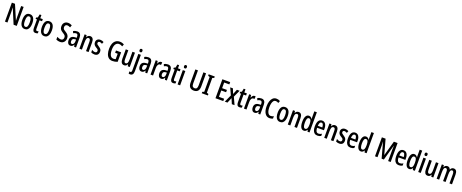

<svg xmlns="http://www.w3.org/2000/svg" viewBox="315 -3656 16332 6792"><g transform="rotate(20 8481.0 -260.0)"><path d="M516 0H397L163 -558H159Q162 -508 163.5 -471Q165 -434 166 -402V0H72V-714H190L424 -166H427Q425 -217 424 -253.5Q423 -290 422 -321V-714H516Z M1003 -270Q1003 -189 983.5 -126Q964 -63 922 -26.5Q880 10 814 10Q751 10 709.5 -26Q668 -62 647.5 -125Q627 -188 627 -270Q627 -401 672.5 -475.5Q718 -550 816 -550Q904 -550 953.5 -479Q1003 -408 1003 -270ZM724 -270Q724 -172 746 -123Q768 -74 815 -74Q863 -74 885 -122.5Q907 -171 907 -270Q907 -369 885 -417.5Q863 -466 815 -466Q767 -466 745.5 -417.5Q724 -369 724 -270Z M1252 -74Q1265 -74 1278.5 -77Q1292 -80 1307 -86V-9Q1269 10 1222 10Q1163 10 1136.5 -27.5Q1110 -65 1110 -142V-461H1058V-512L1115 -537L1140 -659H1205V-540H1300V-461H1205V-148Q1205 -111 1215 -92.5Q1225 -74 1252 -74Z M1739 -270Q1739 -189 1719.5 -126Q1700 -63 1658 -26.5Q1616 10 1550 10Q1487 10 1445.5 -26Q1404 -62 1383.5 -125Q1363 -188 1363 -270Q1363 -401 1408.5 -475.5Q1454 -550 1552 -550Q1640 -550 1689.5 -479Q1739 -408 1739 -270ZM1460 -270Q1460 -172 1482 -123Q1504 -74 1551 -74Q1599 -74 1621 -122.5Q1643 -171 1643 -270Q1643 -369 1621 -417.5Q1599 -466 1551 -466Q1503 -466 1481.5 -417.5Q1460 -369 1460 -270Z M2342 -197Q2342 -135 2317.5 -88.5Q2293 -42 2249.5 -16Q2206 10 2149 10Q2109 10 2070.5 1.5Q2032 -7 1998 -24V-127Q2034 -107 2073.5 -95Q2113 -83 2148 -83Q2194 -83 2218 -114.5Q2242 -146 2242 -189Q2242 -237 2217.5 -265.5Q2193 -294 2138 -326Q2102 -348 2071.5 -373Q2041 -398 2022 -435.5Q2003 -473 2003 -531Q2002 -588 2025 -631.5Q2048 -675 2090 -699.5Q2132 -724 2188 -724Q2228 -724 2265.5 -713.5Q2303 -703 2338 -685L2307 -596Q2242 -631 2191 -631Q2150 -631 2126.5 -604Q2103 -577 2103 -536Q2103 -502 2113 -480Q2123 -458 2145.5 -440Q2168 -422 2206 -400Q2274 -361 2308 -314Q2342 -267 2342 -197Z M2596 -550Q2675 -550 2711.5 -502Q2748 -454 2748 -362V0H2676L2662 -74H2660Q2637 -32 2607 -11Q2577 10 2533 10Q2490 10 2463.5 -13Q2437 -36 2424 -73.5Q2411 -111 2411 -154Q2411 -236 2457 -279.5Q2503 -323 2589 -327L2653 -330V-363Q2653 -418 2636.5 -445Q2620 -472 2584 -472Q2539 -472 2479 -438L2449 -509Q2516 -550 2596 -550ZM2609 -260Q2508 -255 2508 -155Q2508 -109 2524 -88Q2540 -67 2568 -67Q2607 -67 2630.5 -105Q2654 -143 2654 -210V-263Z M3085 -550Q3150 -550 3185 -503.5Q3220 -457 3220 -363V0H3124V-341Q3124 -403 3109.5 -434Q3095 -465 3060 -465Q3010 -465 2989.5 -420.5Q2969 -376 2969 -275V0H2874V-540H2949L2960 -469H2966Q2983 -509 3015 -529.5Q3047 -550 3085 -550Z M3599 -149Q3599 -70 3556.5 -30Q3514 10 3439 10Q3401 10 3369.5 1.5Q3338 -7 3313 -20V-116Q3336 -98 3369 -86Q3402 -74 3436 -74Q3468 -74 3486 -92.5Q3504 -111 3504 -143Q3504 -171 3488 -191.5Q3472 -212 3423 -239Q3371 -270 3341.5 -306.5Q3312 -343 3312 -406Q3312 -472 3354.5 -511Q3397 -550 3467 -550Q3537 -550 3597 -513L3565 -436Q3543 -450 3520 -459.5Q3497 -469 3470 -469Q3440 -469 3423 -452.5Q3406 -436 3406 -408Q3406 -380 3422.5 -361.5Q3439 -343 3487 -314Q3520 -293 3545 -271Q3570 -249 3584.5 -220Q3599 -191 3599 -149Z M4112 -384H4306V-27Q4260 -8 4213 1Q4166 10 4115 10Q4028 10 3971.5 -37.5Q3915 -85 3888 -168Q3861 -251 3861 -359Q3861 -467 3892 -549Q3923 -631 3984.5 -677.5Q4046 -724 4138 -724Q4183 -724 4224 -712Q4265 -700 4301 -678L4268 -595Q4206 -637 4141 -637Q4057 -637 4010.5 -565.5Q3964 -494 3964 -356Q3964 -277 3980 -214Q3996 -151 4030.5 -114.5Q4065 -78 4120 -78Q4147 -78 4167.5 -81.5Q4188 -85 4208 -92V-296H4112Z M4770 -540V0H4694L4683 -71H4677Q4641 10 4560 10Q4487 10 4455.5 -43.5Q4424 -97 4424 -188V-540H4519V-210Q4519 -75 4581 -75Q4634 -75 4654.5 -120Q4675 -165 4675 -256V-540Z M4891 -683Q4891 -745 4946 -745Q4998 -745 4998 -683Q4998 -621 4946 -621Q4891 -621 4891 -683ZM4869 240Q4836 240 4812 230V147Q4833 155 4851 155Q4897 155 4897 74V-540H4992V75Q4992 160 4960.5 199.5Q4929 239 4869 240Z M5274 -550Q5353 -550 5389.5 -502Q5426 -454 5426 -362V0H5354L5340 -74H5338Q5315 -32 5285 -11Q5255 10 5211 10Q5168 10 5141.5 -13Q5115 -36 5102 -73.5Q5089 -111 5089 -154Q5089 -236 5135 -279.5Q5181 -323 5267 -327L5331 -330V-363Q5331 -418 5314.5 -445Q5298 -472 5262 -472Q5217 -472 5157 -438L5127 -509Q5194 -550 5274 -550ZM5287 -260Q5186 -255 5186 -155Q5186 -109 5202 -88Q5218 -67 5246 -67Q5285 -67 5308.5 -105Q5332 -143 5332 -210V-263Z M5753 -550Q5762 -550 5772.5 -548.5Q5783 -547 5795 -544L5784 -444Q5776 -447 5766.5 -448.5Q5757 -450 5748 -450Q5701 -450 5673.5 -402Q5646 -354 5647 -280V0H5552V-540H5625L5638 -448H5644Q5661 -493 5688 -521.5Q5715 -550 5753 -550Z M6013 -550Q6092 -550 6128.5 -502Q6165 -454 6165 -362V0H6093L6079 -74H6077Q6054 -32 6024 -11Q5994 10 5950 10Q5907 10 5880.5 -13Q5854 -36 5841 -73.5Q5828 -111 5828 -154Q5828 -236 5874 -279.5Q5920 -323 6006 -327L6070 -330V-363Q6070 -418 6053.5 -445Q6037 -472 6001 -472Q5956 -472 5896 -438L5866 -509Q5933 -550 6013 -550ZM6026 -260Q5925 -255 5925 -155Q5925 -109 5941 -88Q5957 -67 5985 -67Q6024 -67 6047.5 -105Q6071 -143 6071 -210V-263Z M6436 -74Q6449 -74 6462.5 -77Q6476 -80 6491 -86V-9Q6453 10 6406 10Q6347 10 6320.5 -27.5Q6294 -65 6294 -142V-461H6242V-512L6299 -537L6324 -659H6389V-540H6484V-461H6389V-148Q6389 -111 6399 -92.5Q6409 -74 6436 -74Z M6619 -745Q6672 -745 6672 -683Q6672 -621 6619 -621Q6565 -621 6565 -683Q6565 -745 6619 -745ZM6666 -540V0H6571V-540Z M7383 -221Q7383 -104 7332 -47Q7281 10 7182 10Q7083 10 7031.5 -47Q6980 -104 6980 -221V-714H7078V-226Q7078 -145 7105 -112Q7132 -79 7182 -79Q7233 -79 7258 -112.5Q7283 -146 7283 -227V-714H7383Z M7711 0H7481V-55L7546 -79V-635L7481 -659V-714H7711V-659L7645 -635V-79L7711 -55Z M8291 0H7997V-714H8291V-627H8096V-415H8278V-328H8096V-88H8291Z M8475 -278 8355 -540H8457L8532 -354L8608 -540H8710L8589 -275L8715 0H8613L8530 -198L8448 0H8348Z M8934 -74Q8947 -74 8960.5 -77Q8974 -80 8989 -86V-9Q8951 10 8904 10Q8845 10 8818.5 -27.5Q8792 -65 8792 -142V-461H8740V-512L8797 -537L8822 -659H8887V-540H8982V-461H8887V-148Q8887 -111 8897 -92.5Q8907 -74 8934 -74Z M9270 -550Q9279 -550 9289.5 -548.5Q9300 -547 9312 -544L9301 -444Q9293 -447 9283.5 -448.5Q9274 -450 9265 -450Q9218 -450 9190.5 -402Q9163 -354 9164 -280V0H9069V-540H9142L9155 -448H9161Q9178 -493 9205 -521.5Q9232 -550 9270 -550Z M9530 -550Q9609 -550 9645.5 -502Q9682 -454 9682 -362V0H9610L9596 -74H9594Q9571 -32 9541 -11Q9511 10 9467 10Q9424 10 9397.5 -13Q9371 -36 9358 -73.5Q9345 -111 9345 -154Q9345 -236 9391 -279.5Q9437 -323 9523 -327L9587 -330V-363Q9587 -418 9570.5 -445Q9554 -472 9518 -472Q9473 -472 9413 -438L9383 -509Q9450 -550 9530 -550ZM9543 -260Q9442 -255 9442 -155Q9442 -109 9458 -88Q9474 -67 9502 -67Q9541 -67 9564.5 -105Q9588 -143 9588 -210V-263Z M10040 -637Q9988 -637 9956.5 -598.5Q9925 -560 9910.5 -496Q9896 -432 9896 -356Q9896 -225 9935 -151.5Q9974 -78 10043 -78Q10073 -78 10100.5 -86.5Q10128 -95 10156 -109V-20Q10103 10 10031 10Q9920 10 9856.5 -87Q9793 -184 9793 -357Q9793 -460 9820 -543.5Q9847 -627 9900.5 -676Q9954 -725 10034 -725Q10072 -725 10106.5 -715Q10141 -705 10174 -685L10142 -602Q10117 -618 10091.5 -627.5Q10066 -637 10040 -637Z M10615 -270Q10615 -189 10595.5 -126Q10576 -63 10534 -26.5Q10492 10 10426 10Q10363 10 10321.5 -26Q10280 -62 10259.5 -125Q10239 -188 10239 -270Q10239 -401 10284.5 -475.5Q10330 -550 10428 -550Q10516 -550 10565.5 -479Q10615 -408 10615 -270ZM10336 -270Q10336 -172 10358 -123Q10380 -74 10427 -74Q10475 -74 10497 -122.5Q10519 -171 10519 -270Q10519 -369 10497 -417.5Q10475 -466 10427 -466Q10379 -466 10357.5 -417.5Q10336 -369 10336 -270Z M10930 -550Q10995 -550 11030 -503.5Q11065 -457 11065 -363V0H10969V-341Q10969 -403 10954.5 -434Q10940 -465 10905 -465Q10855 -465 10834.5 -420.5Q10814 -376 10814 -275V0H10719V-540H10794L10805 -469H10811Q10828 -509 10860 -529.5Q10892 -550 10930 -550Z M11324 10Q11247 10 11206.5 -62.5Q11166 -135 11166 -270Q11166 -404 11206 -477Q11246 -550 11321 -550Q11358 -550 11389.5 -529.5Q11421 -509 11442 -470H11446Q11444 -495 11443 -514Q11442 -533 11442 -550V-760H11537V0H11460L11448 -66H11442Q11419 -28 11391 -9Q11363 10 11324 10ZM11349 -70Q11441 -70 11442 -248V-278Q11442 -375 11419 -420.5Q11396 -466 11347 -466Q11304 -466 11283.5 -416Q11263 -366 11263 -270Q11263 -70 11349 -70Z M11819 -549Q11876 -549 11914 -517.5Q11952 -486 11971 -432Q11990 -378 11990 -309V-248H11733Q11735 -69 11846 -69Q11877 -69 11907 -78.5Q11937 -88 11969 -108V-25Q11910 10 11837 10Q11766 10 11722.5 -25.5Q11679 -61 11659 -123.5Q11639 -186 11639 -266Q11639 -404 11684.5 -476.5Q11730 -549 11819 -549ZM11819 -473Q11781 -473 11759 -436.5Q11737 -400 11734 -321H11901Q11901 -384 11881 -428.5Q11861 -473 11819 -473Z M12302 -550Q12367 -550 12402 -503.5Q12437 -457 12437 -363V0H12341V-341Q12341 -403 12326.5 -434Q12312 -465 12277 -465Q12227 -465 12206.5 -420.5Q12186 -376 12186 -275V0H12091V-540H12166L12177 -469H12183Q12200 -509 12232 -529.5Q12264 -550 12302 -550Z M12816 -149Q12816 -70 12773.5 -30Q12731 10 12656 10Q12618 10 12586.5 1.5Q12555 -7 12530 -20V-116Q12553 -98 12586 -86Q12619 -74 12653 -74Q12685 -74 12703 -92.5Q12721 -111 12721 -143Q12721 -171 12705 -191.5Q12689 -212 12640 -239Q12588 -270 12558.5 -306.5Q12529 -343 12529 -406Q12529 -472 12571.5 -511Q12614 -550 12684 -550Q12754 -550 12814 -513L12782 -436Q12760 -450 12737 -459.5Q12714 -469 12687 -469Q12657 -469 12640 -452.5Q12623 -436 12623 -408Q12623 -380 12639.5 -361.5Q12656 -343 12704 -314Q12737 -293 12762 -271Q12787 -249 12801.5 -220Q12816 -191 12816 -149Z M13066 -549Q13123 -549 13161 -517.5Q13199 -486 13218 -432Q13237 -378 13237 -309V-248H12980Q12982 -69 13093 -69Q13124 -69 13154 -78.5Q13184 -88 13216 -108V-25Q13157 10 13084 10Q13013 10 12969.5 -25.5Q12926 -61 12906 -123.5Q12886 -186 12886 -266Q12886 -404 12931.5 -476.5Q12977 -549 13066 -549ZM13066 -473Q13028 -473 13006 -436.5Q12984 -400 12981 -321H13148Q13148 -384 13128 -428.5Q13108 -473 13066 -473Z M13472 10Q13395 10 13354.5 -62.5Q13314 -135 13314 -270Q13314 -404 13354 -477Q13394 -550 13469 -550Q13506 -550 13537.5 -529.5Q13569 -509 13590 -470H13594Q13592 -495 13591 -514Q13590 -533 13590 -550V-760H13685V0H13608L13596 -66H13590Q13567 -28 13539 -9Q13511 10 13472 10ZM13497 -70Q13589 -70 13590 -248V-278Q13590 -375 13567 -420.5Q13544 -466 13495 -466Q13452 -466 13431.5 -416Q13411 -366 13411 -270Q13411 -70 13497 -70Z M14252 0 14093 -578H14089Q14092 -528 14094 -487Q14096 -446 14096 -424V0H14002V-714H14141L14295 -156H14297L14454 -714H14593V0H14497V-423Q14497 -448 14499 -489Q14501 -530 14503 -578H14499L14336 0Z M14884 -549Q14941 -549 14979 -517.5Q15017 -486 15036 -432Q15055 -378 15055 -309V-248H14798Q14800 -69 14911 -69Q14942 -69 14972 -78.5Q15002 -88 15034 -108V-25Q14975 10 14902 10Q14831 10 14787.5 -25.5Q14744 -61 14724 -123.5Q14704 -186 14704 -266Q14704 -404 14749.5 -476.5Q14795 -549 14884 -549ZM14884 -473Q14846 -473 14824 -436.5Q14802 -400 14799 -321H14966Q14966 -384 14946 -428.5Q14926 -473 14884 -473Z M15290 10Q15213 10 15172.5 -62.5Q15132 -135 15132 -270Q15132 -404 15172 -477Q15212 -550 15287 -550Q15324 -550 15355.5 -529.5Q15387 -509 15408 -470H15412Q15410 -495 15409 -514Q15408 -533 15408 -550V-760H15503V0H15426L15414 -66H15408Q15385 -28 15357 -9Q15329 10 15290 10ZM15315 -70Q15407 -70 15408 -248V-278Q15408 -375 15385 -420.5Q15362 -466 15313 -466Q15270 -466 15249.5 -416Q15229 -366 15229 -270Q15229 -70 15315 -70Z M15677 -745Q15730 -745 15730 -683Q15730 -621 15677 -621Q15623 -621 15623 -683Q15623 -745 15677 -745ZM15724 -540V0H15629V-540Z M16196 -540V0H16120L16109 -71H16103Q16067 10 15986 10Q15913 10 15881.5 -43.5Q15850 -97 15850 -188V-540H15945V-210Q15945 -75 16007 -75Q16060 -75 16080.5 -120Q16101 -165 16101 -256V-540Z M16771 -550Q16901 -550 16901 -360V0H16806V-338Q16806 -404 16790 -434.5Q16774 -465 16742 -465Q16697 -465 16678 -421Q16659 -377 16659 -291V0H16565V-341Q16565 -407 16549.5 -436Q16534 -465 16501 -465Q16451 -465 16434.5 -413.5Q16418 -362 16418 -275V0H16323V-540H16398L16408 -468H16415Q16431 -510 16462 -530Q16493 -550 16532 -550Q16578 -550 16606 -527Q16634 -504 16643 -467H16653Q16688 -550 16771 -550Z"/></g></svg>

Font: Noto Sans Gujarati UI ExtraCondensed Medium
Style: Regular
Weight: 500
Width: 2
Designer: Jelle Bosma - Monotype Design Team, Universal Thirst
Foundry: Monotype Imaging Inc.
Version: Version 2.106; ttfautohint (v1.8.4.7-5d5b)